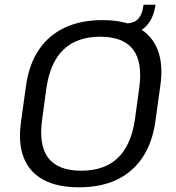

<svg xmlns="http://www.w3.org/2000/svg" viewBox="-20 -794 754 822"><path d="M318 7.9Q225.6 7.9 165.8 -24.3Q105.9 -56.5 81.5 -119.3Q57 -182.1 70 -272.7L91.4 -427.3Q104.4 -518.7 146.5 -581.1Q188.6 -643.5 257.3 -675.7Q325.9 -707.9 418.3 -707.9Q511.6 -707.9 571 -675.7Q630.4 -643.5 654.9 -581.1Q679.4 -518.7 666.4 -427.3L645 -272.7Q632 -182.1 589.8 -119.3Q547.7 -56.5 479.5 -24.3Q411.3 7.9 318 7.9ZM327.5 -63.2Q427.6 -63.2 484.8 -118.2Q542 -173.1 558 -285L575.7 -415Q591.6 -526.9 549.9 -581.8Q508.2 -636.8 408.9 -636.8Q309.6 -636.8 252 -581.8Q194.3 -526.9 178.4 -415L160.7 -285Q144.8 -173.1 186.4 -118.2Q228.1 -63.2 327.5 -63.2ZM506.7 -692.9Q534.8 -692.9 552.5 -700.1Q570.1 -707.4 580.3 -725.2Q590.5 -743 594.6 -773.7H645.9Q627 -644.2 499.9 -644.2Z"/></svg>

Font: Pathway Extreme 8pt Thin
Style: Italic
Weight: 100
Italic angle: -8°
Designer: Eduardo Rodriguez Tunni
Foundry: Eduardo Rodriguez Tunni
Version: Version 1.000